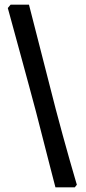

<svg xmlns="http://www.w3.org/2000/svg" viewBox="-20 -695 369 825"><path d="M218.2 110Q218.2 110 211.2 83Q204.2 56 192.2 9.5Q180.2 -37 165.4 -95Q150.6 -153 134.6 -215Q121.6 -264 105.6 -323Q89.6 -382.1 73.4 -441.4Q57.1 -500.7 43.6 -550.6Q30.1 -600.4 21.8 -630.4Q13.5 -660.5 13.5 -660.5L25.6 -675H104.5L219.5 -226Q234.5 -169 250.3 -111.5Q266.1 -53.9 279.6 -6.6Q293.2 40.7 301.7 69.8Q310.2 98.8 310.2 98.8L301.4 110Z"/></svg>

Font: Alegreya
Style: Regular
Weight: 400
Designer: Juan Pablo del Peral
Foundry: Huerta Tipografica
Version: Version 2.009